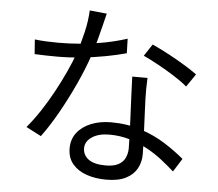

<svg xmlns="http://www.w3.org/2000/svg" viewBox="-57 -866 1114 980"><g transform="rotate(5 500.0 -375.5)"><path d="M97 -630.6Q124.6 -627.2 155.9 -625.7Q187.2 -624.2 219.5 -624.2Q273.9 -624.2 332.5 -629.2Q391 -634.3 451.1 -645.7Q511.1 -657.1 568.7 -675.6L570.9 -601.2Q522.1 -587.8 463.7 -576.9Q405.2 -566 342.8 -559.5Q280.4 -553.1 219.3 -553.1Q191.9 -553.1 161.3 -553.8Q130.8 -554.4 102.5 -555.8ZM451.3 -793.7Q445.3 -769.8 436.3 -732.7Q427.3 -695.7 416.5 -655.3Q405.6 -614.9 393.7 -579.2Q369.8 -507.2 333.1 -427.4Q296.4 -347.5 254.4 -272.7Q212.4 -197.8 170.6 -141.7L93.5 -181.6Q126.9 -220.9 160.2 -271.2Q193.5 -321.5 223.1 -376.2Q252.7 -430.9 277.1 -483.9Q301.4 -536.8 316.6 -581.3Q333 -628.6 347.2 -689.2Q361.4 -749.9 363.4 -802.4ZM687.1 -485Q685.7 -454.2 685.3 -429.4Q684.9 -404.5 685.9 -377.3Q686.9 -352.6 688.4 -315.4Q689.9 -278.1 691.9 -236.6Q693.9 -195 695.4 -157.1Q696.9 -119.1 696.9 -94Q696.9 -54.4 678.8 -21.4Q660.7 11.6 622.5 31.1Q584.3 50.7 522 50.7Q466.9 50.7 421.9 35.3Q376.8 20 349.6 -11.9Q322.3 -43.7 322.3 -93.2Q322.3 -139.5 348.6 -173.2Q374.9 -206.8 420.2 -225Q465.5 -243.2 521.8 -243.2Q606.3 -243.2 676.7 -219.5Q747.1 -195.9 803.3 -159.9Q859.6 -124 900.9 -88.6L858.1 -20.8Q829.1 -46.7 793.6 -74.7Q758 -102.8 715.2 -126.3Q672.4 -149.9 623.4 -164.8Q574.3 -179.8 519.1 -179.8Q463.8 -179.8 429.8 -157.1Q395.8 -134.5 395.8 -99.7Q395.8 -64.7 424.7 -43Q453.7 -21.3 512.1 -21.3Q553.7 -21.3 578.1 -34.4Q602.4 -47.5 612.7 -70.2Q623.1 -92.8 623.1 -119.6Q623.1 -148.3 621.4 -193Q619.7 -237.7 617.2 -289.4Q614.7 -341.1 612.5 -392.5Q610.3 -443.9 608.9 -485ZM887 -458.4Q860.1 -481.8 818.9 -507.8Q777.8 -533.8 734.6 -557.5Q691.5 -581.1 658.3 -596.1L698.5 -657Q725.5 -645 758.6 -628.1Q791.6 -611.2 824.8 -592.3Q857.9 -573.4 886.3 -555.5Q914.6 -537.6 932.2 -524.2Z"/></g></svg>

Font: Noto Sans TC Thin
Style: Regular
Weight: 100
Designer: Ryoko NISHIZUKA 西塚涼子 (kana, bopomofo & ideographs); Paul D. Hunt (Latin, Greek & Cyrillic); Sandoll Communications 산돌커뮤니
Foundry: Adobe
Version: Version 2.004-H2;hotconv 1.0.118;makeotfexe 2.5.65603